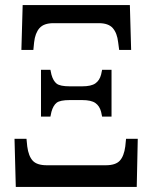

<svg xmlns="http://www.w3.org/2000/svg" viewBox="-20 -734 598 754"><path d="M69 -714H490L495 -538H448L444 -568Q440 -604 423 -623.5Q406 -643 368 -643H190Q152 -643 135 -623.5Q118 -604 114 -568L111 -538H64ZM141 -460H178L182 -441Q189 -416 202.5 -405.5Q216 -395 254 -395H303Q338 -395 354.5 -406.5Q371 -418 377 -441L381 -460H418V-276H381L377 -295Q371 -318 354.5 -329.5Q338 -341 303 -341H254Q216 -341 202.5 -330.5Q189 -320 182 -295L178 -276H141ZM37 -189H84L87 -159Q92 -121 108.5 -103Q125 -85 164 -85H395Q434 -85 450.5 -103Q467 -121 472 -159L475 -189H521L517 0H42Z"/></svg>

Font: Noto Serif Narrow
Style: Regular
Weight: 400
Width: 4
Designer: Monotype Design Team
Foundry: Monotype Imaging Inc.
Version: Version 1.001